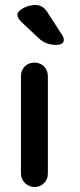

<svg xmlns="http://www.w3.org/2000/svg" viewBox="-20 -750 321 770"><path d="M172 -444V-54Q172 -31 156.5 -15.5Q141 0 118 0Q96 0 80 -16Q64 -32 64 -54V-444Q64 -468 79.5 -483.5Q95 -499 118 -499Q141 -499 156.5 -483.5Q172 -468 172 -444ZM205 -570Q163 -570 135 -597L67 -661Q50 -676 50 -691Q50 -705 73.5 -717.5Q97 -730 122 -730Q152 -730 170 -701L227 -613Q236 -600 236 -591Q236 -570 205 -570Z"/></svg>

Font: Quicksand
Style: Bold
Weight: 700
Designer: Andrew Paglinawan
Foundry: Andrew Paglinawan
Version: 1.002